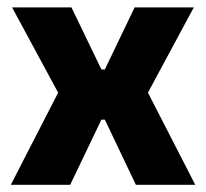

<svg xmlns="http://www.w3.org/2000/svg" viewBox="-20 -512 570 532"><path d="M10 0 152 -276.5V-235L13.5 -491.5H178L261 -319.5H270.5L353 -491.5H517L379 -235V-276.5L521 0H356.5L270.5 -180.5H261L174.5 0Z"/></svg>

Font: Anek Latin Medium
Style: Bold
Weight: 700
Version: Version 1.003